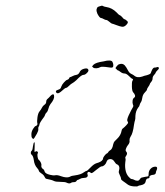

<svg xmlns="http://www.w3.org/2000/svg" viewBox="-20 -661 587 682"><path d="M161 -322Q165 -326 168.5 -326Q172 -326 172 -320Q174 -309 159 -291Q154 -284 152 -275Q150 -266 145.5 -261.5Q141 -257 140 -253Q139 -249 136 -245Q120 -224 120 -218Q120 -215 117.5 -211.5Q115 -208 116 -202.5Q117 -197 111 -186Q105 -175 102 -171L98 -167L94 -171Q91 -175 91.5 -185Q92 -195 98 -204Q104 -213 106 -213Q108 -213 111 -216Q114 -219 112.5 -224Q111 -229 113 -244Q115 -259 120.5 -265.5Q126 -272 129 -278.5Q132 -285 138 -289Q144 -293 144 -299Q144 -305 147 -308Q153 -313 161 -322ZM276 -416Q288 -420 292 -416Q298 -410 288 -401Q282 -395 276 -395Q269 -395 251 -376Q242 -368 237 -365.5Q232 -363 225 -356Q218 -349 215 -349Q211 -349 196 -335Q185 -326 180 -332Q175 -339 186 -342Q192 -344 194 -346Q196 -348 198 -354Q199 -357 201.5 -361Q204 -365 207 -368Q210 -371 213 -374Q216 -377 218 -377Q224 -379 225.5 -383Q227 -387 229 -387Q231 -387 237.5 -390.5Q244 -394 251 -395Q258 -396 262 -403Q266 -413 276 -416ZM404 -433Q415 -437 423 -429Q429 -422 434 -412Q439 -402 445.5 -399Q452 -396 456 -393Q467 -383 485 -389Q492 -392 502 -394Q507 -396 509 -396.5Q511 -397 513 -398.5Q515 -400 515.5 -401.5Q516 -403 518 -408Q523 -421 529 -421Q534 -421 536 -422Q538 -423 541 -423Q549 -420 539 -411Q533 -405 533 -403Q533 -401 527.5 -395Q522 -389 522 -382.5Q522 -376 517 -370Q512 -364 512 -362Q512 -360 507 -353Q502 -346 502 -343Q502 -340 494.5 -332.5Q487 -325 485.5 -314Q484 -303 480.5 -298Q477 -293 476 -288Q475 -283 471 -279Q462 -267 461 -250Q461 -237 459.5 -233.5Q458 -230 456 -218Q452 -187 444 -176Q440 -170 440 -163Q442 -154 434 -145Q430 -140 427.5 -133Q425 -126 428 -123Q435 -116 427 -106Q424 -102 425.5 -98.5Q427 -95 425 -84Q423 -67 427 -52Q430 -41 437 -33Q444 -25 448 -25Q452 -25 457 -22Q462 -19 468 -19Q474 -19 477 -25Q480 -29 482.5 -30Q485 -31 496 -33Q505 -34 506.5 -35Q508 -36 508 -44Q508 -54 515 -61.5Q522 -69 532 -69Q541 -69 537 -58Q534 -52 534 -50Q534 -41 524 -40Q519 -40 514.5 -37.5Q510 -35 511 -33Q512 -31 510 -29Q508 -27 504 -27Q499 -26 497 -15Q495 -6 480 -3Q472 -2 470 0Q468 2 455 1Q442 0 434.5 -5Q427 -10 425 -12Q423 -14 416.5 -18Q410 -22 410 -26Q410 -30 405.5 -39Q401 -48 402 -52Q408 -72 396 -77Q391 -79 387 -86Q381 -96 372 -96Q361 -96 358 -85Q356 -79 351 -74.5Q346 -70 341 -70Q337 -70 322.5 -58Q308 -46 306 -46Q304 -46 299.5 -49Q295 -52 292 -49Q289 -46 291 -41Q293 -36 289.5 -32.5Q286 -29 278 -29Q270 -29 264 -25.5Q258 -22 256 -22Q254 -22 251.5 -18Q249 -14 242.5 -14Q236 -14 233 -12Q227 -7 217 -12Q212 -15 195 -15Q178 -15 172 -18Q165 -22 144 -26Q141 -27 138 -33.5Q135 -40 127 -45Q119 -50 118 -54.5Q117 -59 112 -64Q102 -75 100 -93Q98 -107 92 -112Q89 -114 89.5 -119Q90 -124 93 -126Q96 -129 97 -141Q99 -155 102 -156Q104 -155 103 -138Q102 -121 103 -121Q104 -121 107 -123Q110 -125 113 -122.5Q116 -120 114 -116Q112 -112 113.5 -103.5Q115 -95 118 -93Q122 -90 125 -83.5Q128 -77 127 -74Q125 -65 135 -59Q137 -57 138 -53Q140 -44 158 -40Q169 -37 176.5 -38.5Q184 -40 197 -35Q217 -28 228 -33Q234 -37 246 -38Q268 -41 278 -49Q285 -54 287.5 -54Q290 -54 301.5 -66Q313 -78 322 -81Q340 -86 344 -93Q346 -95 346 -98Q346 -101 350.5 -107Q355 -113 358 -115Q363 -117 364.5 -120.5Q366 -124 371 -127Q379 -131 382 -148Q384 -156 387 -159Q390 -162 396 -168Q409 -180 412 -197Q413 -203 418 -206Q423 -210 429 -216.5Q435 -223 435 -225Q435 -227 432.5 -231Q430 -235 437 -251Q448 -274 452 -280Q455 -285 452 -290Q450 -296 451 -303.5Q452 -311 456.5 -314Q461 -317 459.5 -322.5Q458 -328 453.5 -332.5Q449 -337 448.5 -352.5Q448 -368 450 -373Q455 -381 450 -381Q448 -381 438.5 -390.5Q429 -400 422 -400Q415 -400 408 -405.5Q401 -411 399 -411Q397 -411 394 -415L390 -419L394 -425Q399 -432 404 -433ZM379 -442Q382 -437 382.5 -430.5Q383 -424 380 -422Q378 -420 372 -421Q366 -422 353 -423.5Q340 -425 335 -422Q330 -419 322.5 -418.5Q315 -418 311 -421L307 -425L312 -431Q320 -439 348 -443Q359 -445 359.5 -445.5Q360 -446 368 -446Q376 -446 379 -442ZM335 -639Q342 -641 342.5 -641Q343 -641 347 -639Q351 -637 358 -636Q378 -633 394 -617Q402 -608 405.5 -607Q409 -606 414.5 -599.5Q420 -593 421 -593Q423 -593 426 -591Q429 -589 431.5 -586.5Q434 -584 434 -583Q435 -579 428 -572Q421 -565 413.5 -566Q406 -567 393 -572Q380 -577 378 -577Q376 -577 368.5 -583.5Q361 -590 357.5 -590Q354 -590 348 -593.5Q342 -597 339 -597Q334 -597 326 -612Q322 -621 323 -628Q325 -634 326.5 -635.5Q328 -637 335 -639Z"/></svg>

Font: TT2020 Style D
Style: Italic
Weight: 400
Italic angle: -15°
Version: Version 0.2.000